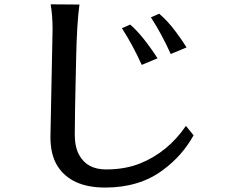

<svg xmlns="http://www.w3.org/2000/svg" viewBox="-20 -803 1040 879"><path d="M210.9 -176.8Q210.9 -176.8 220.7 -668.9Q220.7 -732.4 211.9 -783.2L343.8 -782.2Q332 -699.2 328.6 -536.6Q325.2 -374 323.7 -309.6Q322.3 -245.1 322.3 -188Q322.3 -130.9 341.8 -94.7Q377.9 -27.3 465.3 -27.3Q552.7 -27.3 621.1 -54.7Q748 -105.5 831.1 -226.6L866.2 -183.6Q814.5 -89.8 725.6 -24.4Q618.2 55.7 461.9 55.7Q305.7 55.7 243.2 -43Q210.9 -93.8 210.9 -176.8ZM538.1 -673.8 576.2 -690.4Q632.8 -641.6 701.2 -536.1L628.9 -505.9Q586.9 -598.6 538.1 -673.8ZM670.9 -723.6 709 -740.2Q749 -706.1 784.7 -657.7Q820.3 -609.4 834 -585.9L761.7 -555.7Q719.7 -648.4 670.9 -723.6Z"/></svg>

Font: GenEi LateGo v2
Style: Medium
Weight: 500
Designer: o_tamon (Modified)
Foundry: o_tamon / Adobe Systems Incorporated / FONT 910 / Philipp H. Poll
Version: Version 2.1;Original Version 1.004